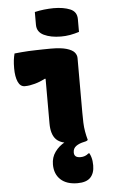

<svg xmlns="http://www.w3.org/2000/svg" viewBox="-66 -840 732 1136"><g transform="rotate(-5 300.0 -272.0)"><path d="M213 -117Q213 -138 213 -164Q213 -190 213 -218.5Q213 -247 213 -276.5Q213 -306 213 -333Q213 -360 213 -382H207Q192 -374 177 -368Q162 -362 147 -358Q132 -354 117.5 -351.5Q103 -349 87 -349Q60 -349 46.5 -379.5Q33 -410 33 -460Q33 -488 35.5 -508Q38 -528 43 -547Q63 -549 84 -551Q105 -553 127 -554Q149 -555 170.5 -555.5Q192 -556 214.5 -556.5Q237 -557 259 -557Q319 -557 352.5 -547Q386 -537 399 -521.5Q412 -506 412 -488Q412 -447 412 -404.5Q412 -362 412 -321Q412 -280 412 -240Q412 -200 412 -163Q412 -131 413 -103.5Q414 -76 418.5 -50.5Q423 -25 430 0Q407 4 387.5 6.5Q368 9 342 9Q272 9 242.5 -21Q213 -51 213 -117ZM364 -19Q376 -19 390.5 -15.5Q405 -12 430 0Q428 3 423 5.5Q418 8 408 10Q378 16 359.5 29.5Q341 43 341 67Q341 83 350.5 90.5Q360 98 379 98Q393 98 405 93.5Q417 89 427 80H433Q439 92 442.5 103.5Q446 115 447.5 127Q449 139 449 153Q449 199 425 224.5Q401 250 348 250Q283 250 247.5 217Q212 184 212 127Q212 85 235 53Q258 21 293.5 2Q329 -17 364 -19ZM184 -781Q197 -784 211 -786.5Q225 -789 239.5 -790.5Q254 -792 268.5 -793Q283 -794 296 -794Q355 -794 394.5 -777.5Q434 -761 434 -717V-641Q421 -637 407.5 -633.5Q394 -630 380 -627.5Q366 -625 352 -624Q338 -623 326 -623Q266 -623 225 -642.5Q184 -662 184 -705Z"/></g></svg>

Font: Recursive Monospace Casual Black
Style: Regular
Weight: 900
Version: Version 1.047